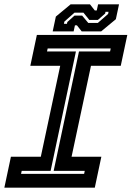

<svg xmlns="http://www.w3.org/2000/svg" viewBox="-37 -860 604 880"><path d="M-17 0 13 -141.5H150L239 -558.5H102L132 -700H546.5L516.5 -558.5H380L291 -141.5H427.5L397.5 0ZM59.5 -63H348.5L351.5 -77H209L325 -624H467.5L470.5 -638H181.5L178.5 -624H311L195 -77H62.5ZM204.5 -716 219 -784 286.5 -840H375.5L397.5 -812H406.5L412.5 -840H508.5L494 -772L426.5 -716H337.5L315.5 -744H306.5L300.5 -716ZM256 -751H270L271.5 -759L304.5 -788.5H339.5L367.5 -755H411.5L458.5 -796L460.5 -806H446.5L445 -798L411.5 -768.5H372.5L345.5 -802H304.5L258 -761Z"/></svg>

Font: Tourney Thin
Style: Bold Italic
Weight: 700
Italic angle: -12°
Version: Version 1.015